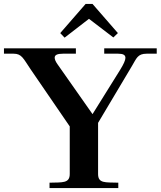

<svg xmlns="http://www.w3.org/2000/svg" viewBox="-69 -949 811 969"><path d="M-49 -678H0C41 -678 49 -653 85 -600L283 -311V-71C283 -23 246 -29 181 -27V0H528V-27C461 -29 426 -23 426 -71V-329L597 -616C620 -654 625 -678 671 -678H722V-705H457V-678H527C552 -678 564 -672 564 -657C564 -645 555 -625 537 -596L398 -373L221 -625C211 -639 207 -650 207 -658C207 -672 221 -678 249 -678H314V-705H-49ZM235 -782 363 -929H398L526 -782L503 -760L380 -854L257 -759Z"/></svg>

Font: Ortica Linear
Style: Bold
Weight: 700
Designer: Benedetta Bovani
Foundry: Collletttivo
Version: Version 2.000;Glyphs 3.1.2 (3151)